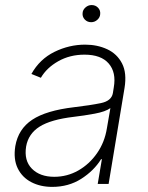

<svg xmlns="http://www.w3.org/2000/svg" viewBox="-20 -731 589 763"><path d="M187.5 11.7Q140.6 11.7 104.4 -7.1Q68.2 -25.9 50.4 -62.1Q32.7 -98.4 40.8 -150.2Q52.6 -218.4 108 -255.1Q163.4 -291.9 274.5 -305Q338.1 -312.5 380.7 -321.2Q423.3 -329.9 428.6 -361.2L432.2 -383.9Q442.5 -443.2 412.1 -478.5Q381.7 -513.8 315.7 -513.8Q257.8 -513.8 211.6 -487.7Q165.5 -461.6 142.4 -421.9L104.8 -437.1Q137.8 -496.1 196.4 -524.9Q255 -553.6 318.2 -553.6Q366.8 -553.6 406.1 -535.3Q445.3 -517 465 -478.9Q484.7 -440.7 474.8 -381L411.6 0H368.3L384.9 -98.4H381.7Q353.3 -52.6 302.9 -20.4Q252.5 11.7 187.5 11.7ZM195.7 -28.4Q246.8 -28.4 291 -53.4Q335.2 -78.5 365.6 -122.2Q396 -165.8 404.8 -221.2L418.7 -301.5Q399.5 -287.3 356.4 -279.3Q313.2 -271.3 273.1 -266.7Q182.2 -256 137.4 -227.8Q92.7 -199.6 83.8 -148.8Q74.9 -93 106.7 -60.7Q138.5 -28.4 195.7 -28.4ZM342.3 -642.8Q327.1 -642.8 316.9 -653.4Q306.8 -664.1 308.2 -679Q308.9 -691.8 319.6 -701.3Q330.3 -710.9 344.1 -710.9Q359.4 -710.9 369.5 -700.5Q379.6 -690 378.2 -675.1Q377.5 -661.9 366.8 -652.3Q356.2 -642.8 342.3 -642.8Z"/></svg>

Font: Inter UI Extra Light
Style: Italic
Weight: 200
Italic angle: -9.39999°
Designer: Rasmus Andersson
Foundry: rsms
Version: 3.2;8d6f07862